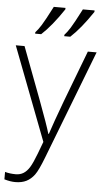

<svg xmlns="http://www.w3.org/2000/svg" viewBox="-65 -806 588 1086"><g transform="rotate(5 229.5 -263.0)"><path d="M0 -530.8H49.8L162.1 -232.9Q213.4 -95.7 227.1 -47.9H230Q250.5 -110.8 296.9 -235.8L409.2 -530.8H459L221.2 85.9Q192.4 161.1 172.9 187.5Q153.3 213.9 127.2 227.1Q101.1 240.2 64 240.2Q36.1 240.2 2 230V188Q30.3 195.8 63 195.8Q87.9 195.8 106.9 184.1Q126 172.4 141.4 147.7Q156.7 123 177 69.6Q197.3 16.1 203.1 0ZM103.5 -613.8Q118.7 -629.9 136.2 -657.7Q153.8 -685.5 195.3 -766.1H261.7V-757.8Q195.8 -659.2 137.7 -606H103.5ZM268.6 -613.8Q283.7 -629.9 301.3 -657.7Q318.8 -685.5 360.4 -766.1H426.8V-757.8Q360.8 -659.2 302.7 -606H268.6Z"/></g></svg>

Font: JBL Sans
Style: Light
Weight: 300
Version: Version 1.10